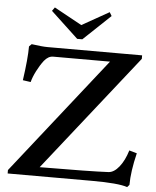

<svg xmlns="http://www.w3.org/2000/svg" viewBox="-59 -919 801 984"><g transform="rotate(5 341.5 -426.5)"><path d="M311 -718.3 169.9 -850.1 183.1 -868.7 325.7 -790.5 465.3 -869.1 476.6 -850.1 337.4 -718.3ZM632.3 16.1Q585.4 0 450.7 0H16.1V-17.6L488.8 -616.7H196.3Q171.4 -616.7 150.4 -590.8Q131.3 -565.9 115.2 -534.2Q99.1 -502.4 92.8 -477.1L52.2 -482.9Q68.4 -595.7 68.4 -658.2L81.1 -670.9Q134.8 -663.1 163.6 -663.1H649.9V-645L176.8 -46.4Q440.9 -47.4 530.3 -52.2Q558.6 -53.7 585 -86.7Q611.3 -119.6 627 -171.9L666.5 -160.6Q643.1 -64.5 643.1 3.9Z"/></g></svg>

Font: Elstob 6pt Medium
Style: Regular
Weight: 500
Designer: Peter S. Baker
Version: Version 1.015